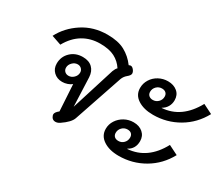

<svg xmlns="http://www.w3.org/2000/svg" viewBox="-104 -875 1352 1158"><g transform="rotate(30 572.0 -296.5)"><path d="M353 10Q335 10 326 -5Q320 -16 320 -23Q320 -38 344 -57L333 -241Q321 -231 303.5 -225Q286 -219 268 -219Q232 -219 208.5 -241.5Q185 -264 185 -299Q185 -347 218.5 -379.5Q252 -412 303 -412Q346 -412 370 -388.5Q394 -365 396 -325L404 -124L499 -427Q507 -448 517 -457Q493 -494 454.5 -514Q416 -534 353 -534Q287 -534 234.5 -502.5Q182 -471 147 -408L80 -431Q118 -505 193 -554Q268 -603 365 -603Q439 -603 486 -577.5Q533 -552 566 -507Q574 -511 579 -511Q591 -511 603 -494Q610 -484 610 -474Q610 -461 590 -445Q573 -431 565 -410L450 -71Q439 -38 383 0Q368 10 353 10ZM335 -322Q335 -337 324.5 -347.5Q314 -358 298 -358Q278 -358 262 -342Q246 -326 246 -306Q246 -290 256.5 -280Q267 -270 283 -270Q303 -270 319 -285.5Q335 -301 335 -322Z M694 -423Q694 -455 711 -482.5Q728 -510 757.5 -526Q787 -542 821 -542Q861 -542 886.5 -520.5Q912 -499 912 -462Q912 -437 900.5 -417Q889 -397 868 -385L867 -383Q1001 -392 1078 -533L1144 -500Q1098 -415 1017.5 -368Q937 -321 842 -321Q777 -321 735.5 -348Q694 -375 694 -423ZM849 -451Q849 -467 839 -476.5Q829 -486 811 -486Q789 -486 773.5 -470.5Q758 -455 758 -433Q758 -417 768.5 -407.5Q779 -398 796 -398Q818 -398 833.5 -413.5Q849 -429 849 -451ZM638 -106Q638 -138 655.5 -165Q673 -192 702 -208Q731 -224 765 -224Q805 -224 830 -202Q855 -180 855 -144Q855 -117 843.5 -97.5Q832 -78 812 -68L811 -65Q947 -75 1022 -215L1088 -182Q1042 -97 961.5 -50Q881 -3 786 -3Q721 -3 679.5 -30.5Q638 -58 638 -106ZM792 -133Q792 -149 782.5 -158.5Q773 -168 755 -168Q733 -168 717.5 -152.5Q702 -137 702 -115Q702 -99 712 -89.5Q722 -80 740 -80Q762 -80 777 -95.5Q792 -111 792 -133Z"/></g></svg>

Font: Niramit
Style: Italic
Weight: 400
Italic angle: -10°
Version: Version 1.000; ttfautohint (v1.6)